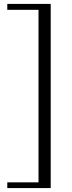

<svg xmlns="http://www.w3.org/2000/svg" viewBox="-20 -726 366 977"><path d="M17.1 201.9H176V-676H17.1V-706.1H238V231H17.1Z"/></svg>

Font: Linden Hill
Style: Italic
Weight: 400
Italic angle: -5.60001°
Version: Version 1.201